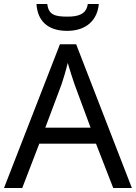

<svg xmlns="http://www.w3.org/2000/svg" viewBox="-20 -938 679 958"><path d="M473 -918H418C411 -866 369 -855 317 -855C256 -855 222 -863 216 -918H162C167 -836 216 -784 315 -784C411 -784 466 -838 473 -918ZM545 0H638L360 -717H279L0 0H91L176 -221H459ZM352 -517 432 -301H206L287 -517C295 -540 308 -583 318 -624C325 -599 346 -533 352 -517Z"/></svg>

Font: Noto Sans Syriac Western
Style: Regular
Weight: 400
Designer: Patrick Giasson and the Monotype Design Team
Foundry: Monotype Imaging Inc.
Version: Version 3.000